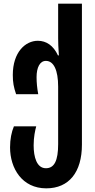

<svg xmlns="http://www.w3.org/2000/svg" viewBox="-20 -780 522 1050"><path d="M233 250C357 250 428 162 428 11V-760H298V-570C298 -549 299 -519 302 -477H297C272 -531 233 -557 187 -557C119 -557 50 -495 50 -370C50 -329 55 -303 68 -265H189C183 -298 180 -328 180 -358C180 -411 198 -447 231 -447C274 -447 298 -396 298 -306V8C298 99 277 140 231 140C181 140 164 79 164 15C164 -31 172 -66 178 -89H56C43 -58 35 -19 35 26C35 141 101 250 233 250Z"/></svg>

Font: Noto Sans Georgian ExtraCondensed Bold
Style: Regular
Weight: 700
Width: 2
Designer: Monotype Design Team, Akaki Razmadze
Foundry: Google LLC
Version: Version 2.005